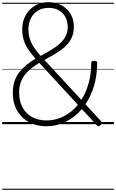

<svg xmlns="http://www.w3.org/2000/svg" viewBox="-20 -1135 1061 1755"><path d="M406 19Q336 19 279 -3Q222 -25 181.5 -65Q141 -105 119 -161Q97 -217 97 -286Q97 -347 113.5 -394.5Q130 -442 159.5 -478.5Q189 -515 226 -544.5Q263 -574 304 -599Q265 -643 238 -683.5Q211 -724 197 -768.5Q183 -813 183 -867Q183 -920 200.5 -965Q218 -1010 250.5 -1044Q283 -1078 327 -1096.5Q371 -1115 424 -1115Q472 -1115 513.5 -1099.5Q555 -1084 587 -1055Q619 -1026 637 -984Q655 -942 655 -889Q655 -841 640 -802.5Q625 -764 598.5 -733.5Q572 -703 537.5 -678Q503 -653 464 -631Q425 -609 386 -587L724 -222Q766 -288 790 -374Q814 -460 814 -560Q814 -571 820.5 -575Q827 -579 841 -579Q855 -579 861.5 -575Q868 -571 868 -560Q868 -447 839.5 -351Q811 -255 761 -182L906 -25Q913 -17 912 -9Q911 -1 900 8Q892 17 883 18.5Q874 20 866 11L728 -138Q665 -63 581.5 -22Q498 19 406 19ZM406 -34Q488 -34 562 -71.5Q636 -109 692 -177L339 -561Q302 -538 268.5 -512Q235 -486 209.5 -454Q184 -422 169.5 -381.5Q155 -341 155 -289Q155 -210 186.5 -152.5Q218 -95 274.5 -64.5Q331 -34 406 -34ZM352 -624Q389 -645 425 -665.5Q461 -686 492 -708Q523 -730 547 -756.5Q571 -783 585 -815Q599 -847 599 -888Q599 -942 577 -981Q555 -1020 516 -1041.5Q477 -1063 424 -1063Q367 -1063 325.5 -1037Q284 -1011 262 -967Q240 -923 240 -867Q240 -819 253 -778.5Q266 -738 291 -701Q316 -664 352 -624ZM0 590H1021V600H0ZM0 -20H1021V0H0ZM0 -505H1021V-500H0ZM0 -1110H1021V-1100H0Z"/></svg>

Font: Playwrite FR Moderne Guides
Style: Regular
Weight: 400
Designer: Veronika Burian, José Scaglione
Foundry: TypeTogether
Version: Version 1.003